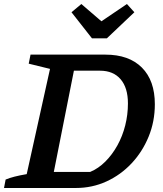

<svg xmlns="http://www.w3.org/2000/svg" viewBox="-25 -936 811 956"><path d="M500 -664Q617 -664 681.5 -599.5Q746 -535 746 -417Q746 -331 715 -255.5Q684 -180 630 -122.5Q576 -65 505 -32.5Q434 0 353 0H-5L3 -42Q22 -50 47.5 -56.5Q73 -63 108 -69L224 -593L118 -619L127 -664ZM424 -80Q465 -97 499.5 -131.5Q534 -166 559.5 -212Q585 -258 598.5 -311.5Q612 -365 612 -421Q612 -499 575.5 -541.5Q539 -584 473 -584H343L243 -80ZM433 -745 331 -875 380 -916 480 -830 607 -916 644 -875 507 -745Z"/></svg>

Font: Piazzolla Thin
Style: Bold Italic
Weight: 700
Italic angle: -11.3°
Version: Version 2.005